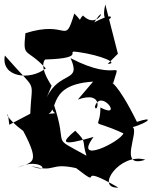

<svg xmlns="http://www.w3.org/2000/svg" viewBox="-27 -796 688 868"><path d="M206 -408C222 -388 143 -488 177 -527C375 -533 258 -571 325 -561C433 -546 513 -509 460 -507L506 -553L449 -776C415 -630 555 -777 399 -695C461 -793 420 -654 348 -726C299 -678 391 -653 309 -735C263 -585 285 -708 88 -646C76 -530 89 -584 180 -487C109 -430 -24 -446 -5 -545C147 -370 116 -450 110 -282L15 -232L10 -272C0 -295 -3 -263 78 -204C159 -51 116 -65 52 -38C157 -90 212 -5 113 -46C228 -13 194 -63 317 -36C454 70 298 -70 508 52C400 58 516 -108 630 -74C504 -31 604 -200 573 -221C647 -243 672 -272 592 -245C500 -432 469 -423 485 -421C519 -541 515 -417 292 -533C343 -420 243 -479 184 -355ZM325 -346C450 -390 409 -275 402 -314C428 -399 534 -254 427 -310C427 -199 368 -268 531 -193C516 -154 301 -49 396 -177C242 -132 251 -153 313 -205C369 -151 341 -161 364 -92C192 -188 288 -115 214 -331C188 -268 276 -291 156 -278C262 -262 158 -412 394 -427Z"/></svg>

Font: Asimov Silicon
Style: Regular
Weight: 400
Designer: Google
Version: Version 2.000980; 2014